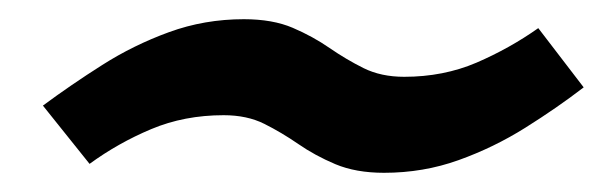

<svg xmlns="http://www.w3.org/2000/svg" viewBox="-20 -450 628 200"><path d="M24.7 -340Q54 -361.7 86.5 -382.3Q119 -403 156 -416.5Q193 -430 234 -430Q264 -430 285 -421Q306 -412 323.3 -400Q340.7 -388 358.8 -379Q377 -370 401 -370Q442 -370 476.5 -384.8Q511 -399.7 540.7 -420.7L588 -359Q560.3 -337.7 527.3 -317Q494.3 -296.3 457.7 -283.2Q421 -270 380 -270Q350.7 -270 329.3 -279Q308 -288 290.7 -300Q273.3 -312 255.3 -321Q237.3 -330 213 -330Q172 -330 137.5 -315.5Q103 -301 73.3 -279.3Z"/></svg>

Font: Epunda Slab Light
Style: Italic
Weight: 300
Italic angle: -12°
Designer: Simon Atzbach
Foundry: typofactur
Version: Version 1.102